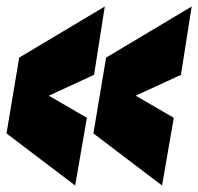

<svg xmlns="http://www.w3.org/2000/svg" viewBox="-20 -566 609 590"><path d="M211 4 0 -156 39 -389 302 -546 269 -336 130 -272 247 -204ZM478 4 267 -156 306 -389 569 -546 536 -336 397 -272 514 -204Z"/></svg>

Font: Georama ExtraBold
Style: Italic
Weight: 800
Italic angle: -9°
Version: Version 1.001